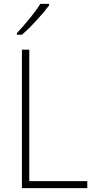

<svg xmlns="http://www.w3.org/2000/svg" viewBox="-20 -970 490 990"><path d="M233 -942V-950H188C159 -904 109 -844 67 -799V-791H93C140 -831 200 -897 233 -942ZM93 0H430V-36H131V-714H93Z"/></svg>

Font: Noto Sans Myanmar SemiCondensed ExtraLight
Style: Regular
Weight: 200
Width: 4
Designer: Monotype Design Team
Foundry: Monotype Imaging Inc.
Version: Version 2.107